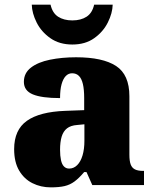

<svg xmlns="http://www.w3.org/2000/svg" viewBox="-20 -798 666 828"><path d="M199 10Q156 10 120 -8Q84 -26 62.5 -62.5Q41 -99 41 -155Q41 -238 96 -277Q151 -316 262 -320L343 -323V-375Q343 -412 337.5 -435.5Q332 -459 320.5 -470.5Q309 -482 291 -482Q275 -482 263.5 -470Q252 -458 245.5 -434.5Q239 -411 239 -375Q160 -375 121.5 -391Q83 -407 83 -445Q83 -483 113.5 -506.5Q144 -530 195.5 -540.5Q247 -551 308 -551Q423 -551 480.5 -513.5Q538 -476 538 -383V-131Q538 -104 543.5 -89Q549 -74 562 -67.5Q575 -61 597 -61H601V0H378L353 -56H343Q321 -30 301.5 -15.5Q282 -1 258.5 4.5Q235 10 199 10ZM278 -71Q298 -71 313 -86Q328 -101 336 -128Q344 -155 344 -191V-262L313 -259Q285 -257 269 -244.5Q253 -232 246 -209Q239 -186 239 -152Q239 -126 243 -107.5Q247 -89 256 -80Q265 -71 278 -71ZM292 -606Q236 -606 197 -633.5Q158 -661 138 -701Q118 -741 117 -778H198Q206 -742 230.5 -726Q255 -710 292 -710Q329 -710 353.5 -726Q378 -742 386 -778H466Q465 -741 445 -701Q425 -661 386.5 -633.5Q348 -606 292 -606Z"/></svg>

Font: Noto Serif Hebrew Black
Style: Regular
Weight: 900
Version: Version 2.003